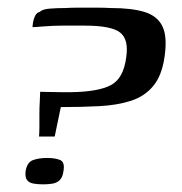

<svg xmlns="http://www.w3.org/2000/svg" viewBox="-20 -480 475 502"><path d="M123 -123H82Q83 -132 83 -147.5Q83 -163 83 -181Q83 -199 84 -215Q85 -231 85 -240Q95 -240 109.5 -239.5Q124 -239 139 -239Q154 -239 166 -239Q237 -240 270 -257.5Q303 -275 310 -330Q317 -377 294 -395Q271 -413 202 -413H143Q132 -413 119.5 -412.5Q107 -412 95 -411Q83 -410 75 -409.5Q67 -409 65 -409Q65 -413 66.5 -422Q68 -431 72 -439Q76 -447 84 -449Q91 -456 110.5 -457.5Q130 -459 151 -459Q166 -460 187.5 -460Q209 -460 231 -460Q253 -460 270 -459Q325 -459 358.5 -448.5Q392 -438 405 -410.5Q418 -383 410 -330Q403 -282 380.5 -255Q358 -228 322.5 -216.5Q287 -205 240.5 -202.5Q194 -200 139 -200ZM47 -33Q51 -56 66.5 -61.5Q82 -67 103 -67Q125 -67 137.5 -61.5Q150 -56 146 -33Q144 -17 136.5 -9.5Q129 -2 118 0Q107 2 92 2Q79 2 67.5 0Q56 -2 50.5 -9.5Q45 -17 47 -33Z"/></svg>

Font: Genos Thin Medium
Style: Italic
Weight: 500
Italic angle: -8°
Version: Version 1.010